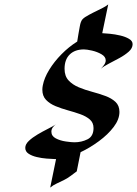

<svg xmlns="http://www.w3.org/2000/svg" viewBox="-20 -787 615 861"><path d="M225.6 -73.7Q210.9 -74.2 188.7 -75.9Q166.5 -77.6 144.8 -82.8Q123 -87.9 108.2 -97.7Q93.3 -107.4 93.3 -124Q93.3 -140.1 109.4 -155.3Q125.5 -170.4 148.7 -184.1Q171.9 -197.8 194.3 -209Q216.8 -220.2 230 -229Q231 -230 231.9 -230.5Q231.9 -230.5 230 -229Q222.2 -223.6 216.3 -215.1Q210.4 -206.5 210.4 -196.8Q210.4 -176.8 230.2 -166.5Q250 -156.2 274.9 -152.6Q299.8 -148.9 314 -148.9Q345.7 -148.9 372.6 -162.4Q399.4 -175.8 399.4 -212.9Q399.4 -236.8 382.8 -251.2Q366.2 -265.6 340.1 -274.9Q314 -284.2 284.7 -292.2Q255.4 -300.3 229.2 -311Q203.1 -321.8 186.5 -339.1Q169.9 -356.4 169.9 -384.8Q169.9 -394 171.9 -403.8Q178.2 -437.5 200.7 -474.1Q223.1 -510.7 255.9 -543.9Q288.6 -577.1 326.2 -600.6Q329.1 -617.7 331.8 -634.8Q334.5 -651.9 337.9 -668.9Q341.8 -691.9 350.3 -700.9Q358.9 -710 379.4 -720.7Q388.2 -725.6 397.5 -730.2Q406.7 -734.9 416 -739.3Q428.7 -745.6 441.4 -752Q454.1 -758.3 465.3 -767.1L438.5 -638.2Q450.7 -637.7 473.1 -635.5Q495.6 -633.3 518.8 -627.9Q542 -622.6 558.3 -613Q574.7 -603.5 574.7 -588.9Q574.7 -570.8 557.4 -555.4Q540 -540 515.4 -526.6Q490.7 -513.2 467.5 -501.2Q444.3 -489.3 432.1 -478.5Q439 -485.4 446.5 -495.6Q454.1 -505.9 454.1 -516.1Q454.1 -532.7 435.1 -543.7Q416 -554.7 392.6 -560.1Q369.1 -565.4 356.4 -565.4Q315.9 -565.4 292.7 -542.7Q269.5 -520 269.5 -478.5Q269.5 -445.8 287.4 -426.5Q305.2 -407.2 333.3 -395.5Q361.3 -383.8 392.6 -375.5Q423.8 -367.2 451.9 -356.9Q480 -346.7 497.8 -330.1Q515.6 -313.5 515.6 -285.2Q515.6 -251.5 489.7 -217.5Q463.9 -183.6 423.8 -154.1Q383.8 -124.5 341.3 -104.5L324.2 -18.6Q310.1 -8.3 295.9 2.4Q281.7 13.2 265.6 21Q250 28.8 234.4 35.9Q218.8 43 205.1 54.2L231.4 -73.7Z"/></svg>

Font: Lugrasimo
Style: Regular
Weight: 400
Designer: The DocRepair Project, Astigmatic (AOETI)
Foundry: Google
Version: Version 1.001